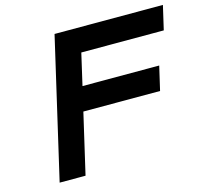

<svg xmlns="http://www.w3.org/2000/svg" viewBox="-105 -849 1034 967"><g transform="rotate(-15 412.0 -365.0)"><path d="M90 0 259 -730H824L795 -605H365L327 -440H727L698 -315H298L225 0Z"/></g></svg>

Font: Miedinger
Style: Bold-Italic
Weight: 700
Italic angle: -13°
Version: Version 001.000